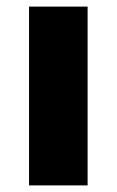

<svg xmlns="http://www.w3.org/2000/svg" viewBox="-20 -561 353 581"><path d="M67.9 -541H245.1V0H67.9Z"/></svg>

Font: Argentum Sans
Style: Bold
Weight: 700
Designer: Julieta Ulanovsky (Modified by Cristiano Sobral)
Foundry: Julieta Ulanovsky
Version: Version 1.000; ttfautohint (v1.5.65-e2d9)